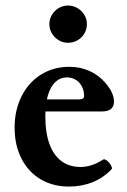

<svg xmlns="http://www.w3.org/2000/svg" viewBox="-20 -668 462 699"><path d="M33.2 -203.1Q33.2 -267.1 58.6 -317.6Q84 -368.2 129.4 -396.5Q174.8 -424.8 232.9 -424.8Q271.5 -424.8 305.2 -409.9Q338.9 -395 362.8 -367.2Q378.9 -349.1 387 -331.5Q395 -314 395 -298.8Q395 -280.3 384 -271.2Q373 -262.2 351.1 -262.2H110.4V-306.2H268.1Q286.1 -306.2 286.1 -317.9Q286.1 -337.9 278.1 -353.3Q270 -368.7 255.9 -377.4Q241.7 -386.2 223.6 -386.2Q199.2 -386.2 181.4 -369.4Q163.6 -352.5 154.3 -320.6Q145 -288.6 145 -244.1Q145 -185.5 159.9 -144.3Q174.8 -103 203.6 -81.5Q232.4 -60.1 273.4 -60.1Q293.5 -60.1 313.7 -66.7Q334 -73.2 355 -86.9Q360.4 -90.3 369.4 -83.3Q378.4 -76.2 384 -65.9Q389.6 -55.7 386.2 -51.8Q356.4 -20.5 316.9 -4.6Q277.3 11.2 231 11.2Q172.4 11.2 127.4 -15.6Q82.5 -42.5 57.9 -91.1Q33.2 -139.6 33.2 -203.1ZM159.7 -580.1Q159.7 -598.1 168.9 -613.8Q178.2 -629.4 193.8 -638.7Q209.5 -647.9 227.5 -647.9Q245.1 -647.9 261 -639.2Q276.9 -630.4 286.6 -614.7Q296.4 -599.1 296.4 -580.1Q296.4 -561.5 287.1 -545.9Q277.8 -530.3 262 -521.2Q246.1 -512.2 227.5 -512.2Q209.5 -512.2 193.8 -521.5Q178.2 -530.8 168.9 -546.4Q159.7 -562 159.7 -580.1Z"/></svg>

Font: Junicode Two Beta VF
Style: Regular
Weight: 400
Designer: Peter S. Baker
Foundry: Briery Creek Software
Version: Version 1.031 beta; ttfautohint (v1.8.1.43-b0c9)